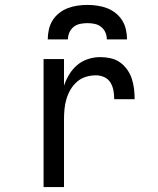

<svg xmlns="http://www.w3.org/2000/svg" viewBox="-20 -760 640 780"><path d="M157 0V-520H240V-412Q248 -436 261.5 -458Q275 -480 294 -496Q313 -512 337.5 -520Q362 -528 387 -528Q408 -528 429 -523.5Q450 -519 467 -507Q484 -495 496.5 -477.5Q509 -460 515.5 -440Q522 -420 524.5 -399Q527 -378 527 -357H444Q444 -374 441 -391.5Q438 -409 429 -424Q420 -439 404 -446.5Q388 -454 370 -454Q349 -454 329 -448Q309 -442 293 -428Q277 -414 266.5 -396Q256 -378 250 -358Q244 -338 242 -317Q240 -296 240 -276V0ZM174 -600Q174 -620 178.5 -640Q183 -660 193.5 -677Q204 -694 220.5 -707Q237 -720 255.5 -727Q274 -734 294.5 -737Q315 -740 335 -740Q355 -740 375.5 -737Q396 -734 414.5 -727Q433 -720 449.5 -707Q466 -694 476.5 -677Q487 -660 491.5 -640Q496 -620 496 -600H414Q414 -615 408 -628.5Q402 -642 390.5 -651Q379 -660 364.5 -663Q350 -666 335 -666Q320 -666 305.5 -663Q291 -660 279.5 -651Q268 -642 262 -628.5Q256 -615 256 -600Z"/></svg>

Font: Zed Mono Extended
Style: Regular
Weight: 400
Width: 7
Monospace: yes
Designer: Belleve Invis
Foundry: Belleve Invis
Version: Version 1.0.0; ttfautohint (v1.8.4)